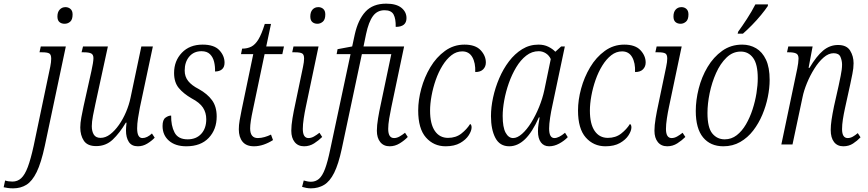

<svg xmlns="http://www.w3.org/2000/svg" viewBox="-151 -790 4746 1050"><path d="M202 -660Q185 -660 174 -669.5Q163 -679 163 -700Q163 -724 175.5 -737.5Q188 -751 207 -751Q223 -751 234.5 -741Q246 -731 246 -711Q246 -683 233 -671.5Q220 -660 202 -660ZM-79 240Q-96 240 -109 238Q-122 236 -131 234L-123 197Q-115 200 -104 201.5Q-93 203 -83 203Q-55 203 -35 184.5Q-15 166 1 123.5Q17 81 33 8L124 -426Q129 -451 129 -469Q129 -492 118 -498Q107 -504 80 -504H65L72 -536H209L94 8Q74 101 49.5 151Q25 201 -6.5 220.5Q-38 240 -79 240Z M603 10Q569 10 553.5 -14Q538 -38 538 -76Q538 -93 541 -119H537Q503 -62 465.5 -26.5Q428 9 375 9Q327 9 307.5 -20.5Q288 -50 288 -93Q288 -117 294 -149Q300 -181 306 -209L349 -402Q354 -424 357 -443Q360 -462 360 -472Q360 -491 348 -497.5Q336 -504 307 -504H295L303 -536H439L371 -223Q364 -192 357.5 -157.5Q351 -123 351 -100Q351 -72 362 -54Q373 -36 399 -36Q426 -36 451.5 -55.5Q477 -75 499.5 -107Q522 -139 538.5 -178Q555 -217 563 -256L622 -536H685L614 -202Q608 -172 603.5 -142Q599 -112 599 -88Q599 -35 628 -35Q641 -35 654 -41.5Q667 -48 680 -60L695 -37Q678 -19 654 -4.5Q630 10 603 10Z M868 10Q808 10 773 -20.5Q738 -51 738 -101Q738 -135 754 -146.5Q770 -158 785 -158Q784 -103 803.5 -65.5Q823 -28 875 -28Q922 -28 949.5 -58Q977 -88 977 -138Q977 -174 959 -201.5Q941 -229 897 -252Q852 -278 826.5 -309Q801 -340 801 -391Q801 -457 843.5 -501.5Q886 -546 957 -546Q1020 -546 1048.5 -515.5Q1077 -485 1077 -447Q1077 -423 1063 -411Q1049 -399 1025 -399Q1026 -426 1020 -451.5Q1014 -477 997.5 -493.5Q981 -510 951 -510Q909 -510 884 -480.5Q859 -451 859 -404Q859 -371 878 -347Q897 -323 936 -303Q983 -277 1008.5 -242Q1034 -207 1034 -153Q1034 -82 990.5 -36Q947 10 868 10Z M1238 10Q1196 10 1175.5 -15Q1155 -40 1155 -83Q1155 -106 1159.5 -131.5Q1164 -157 1170 -187L1234 -494H1167L1173 -524Q1202 -524 1223.5 -535Q1245 -546 1262.5 -575Q1280 -604 1297 -659H1331L1305 -536H1402L1393 -494H1296L1232 -189Q1217 -120 1217 -88Q1217 -35 1259 -35Q1277 -35 1296 -40.5Q1315 -46 1331 -54L1342 -24Q1317 -8 1290.5 1Q1264 10 1238 10Z M1585 -660Q1568 -660 1557 -669.5Q1546 -679 1546 -700Q1546 -724 1558 -737.5Q1570 -751 1590 -751Q1606 -751 1617 -741Q1628 -731 1628 -711Q1628 -683 1614.5 -671.5Q1601 -660 1585 -660ZM1512 10Q1479 10 1460.5 -13Q1442 -36 1442 -75Q1442 -104 1448.5 -143Q1455 -182 1463 -218L1506 -424Q1509 -437 1510.5 -449.5Q1512 -462 1512 -470Q1512 -492 1501 -498Q1490 -504 1463 -504H1447L1454 -536H1591L1521 -203Q1515 -175 1510 -142Q1505 -109 1505 -85Q1505 -35 1536 -35Q1551 -35 1566 -43.5Q1581 -52 1596 -64L1611 -41Q1592 -22 1567 -6Q1542 10 1512 10Z M1549 240Q1537 240 1523.5 237.5Q1510 235 1501 232L1510 197Q1517 199 1528 201.5Q1539 204 1549 204Q1575 204 1593.5 188Q1612 172 1626.5 133.5Q1641 95 1655 27L1766 -494H1690L1695 -521L1775 -536L1789 -601Q1807 -682 1847.5 -726Q1888 -770 1961 -770Q2016 -770 2044 -747.5Q2072 -725 2072 -691Q2072 -643 2013 -643Q2014 -687 2001.5 -710.5Q1989 -734 1952 -734Q1912 -734 1888.5 -702Q1865 -670 1851 -604L1837 -536H2059L1989 -203Q1983 -175 1977.5 -142Q1972 -109 1972 -85Q1972 -35 2004 -35Q2019 -35 2034 -43.5Q2049 -52 2064 -64L2079 -41Q2061 -22 2035 -6Q2009 10 1980 10Q1947 10 1928.5 -13Q1910 -36 1910 -75Q1910 -104 1916.5 -143Q1923 -182 1931 -218L1989 -494H1828L1718 24Q1700 108 1676.5 155Q1653 202 1621.5 221Q1590 240 1549 240Z M2286 10Q2221 10 2178.5 -38Q2136 -86 2136 -186Q2136 -243 2153 -305.5Q2170 -368 2202.5 -422.5Q2235 -477 2282.5 -511.5Q2330 -546 2389 -546Q2449 -546 2477.5 -515.5Q2506 -485 2506 -448Q2506 -426 2491.5 -411Q2477 -396 2448 -396Q2450 -446 2432 -477.5Q2414 -509 2377 -509Q2345 -509 2318 -488Q2291 -467 2269 -431.5Q2247 -396 2232 -353Q2217 -310 2209 -266Q2201 -222 2201 -185Q2201 -112 2227 -74Q2253 -36 2299 -36Q2342 -36 2372 -59.5Q2402 -83 2420 -112Q2428 -108 2428 -93Q2428 -75 2412.5 -50.5Q2397 -26 2365.5 -8Q2334 10 2286 10Z M2634 10Q2582 10 2558 -36Q2534 -82 2534 -155Q2534 -203 2545.5 -256.5Q2557 -310 2579 -361.5Q2601 -413 2632.5 -454.5Q2664 -496 2704.5 -521Q2745 -546 2794 -546Q2824 -546 2847.5 -534.5Q2871 -523 2886 -507L2918 -536H2938L2869 -209Q2863 -183 2857.5 -147Q2852 -111 2852 -87Q2852 -35 2881 -35Q2905 -35 2939 -64L2954 -40Q2935 -20 2907.5 -5Q2880 10 2852 10Q2823 10 2807 -11.5Q2791 -33 2791 -72Q2791 -92 2794 -110.5Q2797 -129 2800 -148H2796Q2760 -67 2720 -28.5Q2680 10 2634 10ZM2655 -35Q2678 -35 2704 -58Q2730 -81 2754 -119.5Q2778 -158 2797 -204.5Q2816 -251 2826 -298L2861 -467Q2852 -487 2834 -498.5Q2816 -510 2795 -510Q2758 -510 2727 -486Q2696 -462 2672 -422Q2648 -382 2631.5 -335Q2615 -288 2606.5 -241Q2598 -194 2598 -156Q2598 -94 2614 -64.5Q2630 -35 2655 -35Z M3160 10Q3095 10 3052.5 -38Q3010 -86 3010 -186Q3010 -243 3027 -305.5Q3044 -368 3076.5 -422.5Q3109 -477 3156.5 -511.5Q3204 -546 3263 -546Q3323 -546 3351.5 -515.5Q3380 -485 3380 -448Q3380 -426 3365.5 -411Q3351 -396 3322 -396Q3324 -446 3306 -477.5Q3288 -509 3251 -509Q3219 -509 3192 -488Q3165 -467 3143 -431.5Q3121 -396 3106 -353Q3091 -310 3083 -266Q3075 -222 3075 -185Q3075 -112 3101 -74Q3127 -36 3173 -36Q3216 -36 3246 -59.5Q3276 -83 3294 -112Q3302 -108 3302 -93Q3302 -75 3286.5 -50.5Q3271 -26 3239.5 -8Q3208 10 3160 10Z M3571 -660Q3554 -660 3543 -669.5Q3532 -679 3532 -700Q3532 -724 3544 -737.5Q3556 -751 3576 -751Q3592 -751 3603 -741Q3614 -731 3614 -711Q3614 -683 3600.5 -671.5Q3587 -660 3571 -660ZM3498 10Q3465 10 3446.5 -13Q3428 -36 3428 -75Q3428 -104 3434.5 -143Q3441 -182 3449 -218L3492 -424Q3495 -437 3496.5 -449.5Q3498 -462 3498 -470Q3498 -492 3487 -498Q3476 -504 3449 -504H3433L3440 -536H3577L3507 -203Q3501 -175 3496 -142Q3491 -109 3491 -85Q3491 -35 3522 -35Q3537 -35 3552 -43.5Q3567 -52 3582 -64L3597 -41Q3578 -22 3553 -6Q3528 10 3498 10Z M3805 10Q3734 10 3694 -38.5Q3654 -87 3654 -183Q3654 -242 3670 -305.5Q3686 -369 3718.5 -423.5Q3751 -478 3798.5 -512Q3846 -546 3908 -546Q3950 -546 3984 -526Q4018 -506 4038 -463.5Q4058 -421 4058 -353Q4058 -309 4048 -259.5Q4038 -210 4018 -162.5Q3998 -115 3968 -76Q3938 -37 3897 -13.5Q3856 10 3805 10ZM3812 -28Q3849 -28 3878 -50.5Q3907 -73 3928.5 -110Q3950 -147 3964.5 -191.5Q3979 -236 3986 -280.5Q3993 -325 3993 -362Q3993 -439 3967.5 -473.5Q3942 -508 3900 -508Q3856 -508 3822 -475Q3788 -442 3765 -390.5Q3742 -339 3730 -281Q3718 -223 3718 -172Q3718 -92 3744.5 -60Q3771 -28 3812 -28ZM3883 -606 3886 -617Q3908 -647 3934 -687Q3960 -727 3980 -766H4049L4048 -757Q4034 -736 4011 -708Q3988 -680 3961.5 -653Q3935 -626 3912 -606Z M4461 10Q4428 10 4410 -13.5Q4392 -37 4392 -79Q4392 -104 4396.5 -134.5Q4401 -165 4410 -209L4435 -320Q4439 -340 4446.5 -375.5Q4454 -411 4454 -437Q4454 -458 4445.5 -478.5Q4437 -499 4408 -499Q4380 -499 4353 -475.5Q4326 -452 4302.5 -414.5Q4279 -377 4262 -335.5Q4245 -294 4238 -259L4183 0H4122L4209 -415Q4212 -429 4214 -444.5Q4216 -460 4216 -470Q4216 -491 4203 -497.5Q4190 -504 4163 -504H4153L4160 -536H4293L4271 -419H4276Q4314 -483 4350.5 -513.5Q4387 -544 4432 -544Q4479 -544 4498 -513.5Q4517 -483 4517 -444Q4517 -417 4510.5 -386Q4504 -355 4499 -330L4470 -198Q4463 -166 4458.5 -137Q4454 -108 4454 -84Q4454 -35 4485 -35Q4499 -35 4512.5 -42.5Q4526 -50 4540 -62L4555 -39Q4537 -20 4514 -5Q4491 10 4461 10Z"/></svg>

Font: Noto Serif Condensed Light
Style: Italic
Weight: 300
Width: 3
Italic angle: -12°
Designer: Monotype Design Team
Foundry: Monotype Imaging Inc.
Version: Version 2.014; ttfautohint (v1.8.4.7-5d5b)